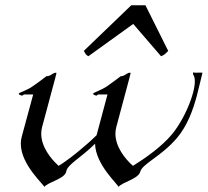

<svg xmlns="http://www.w3.org/2000/svg" viewBox="-20 -698 798 738"><path d="M626.5 -502.4 539.1 -677.7H484.5L302.2 -502.4C308.3 -492.2 308.9 -487.3 319.7 -481.9L492.1 -606L599 -481.9C610.4 -486.3 613.5 -488.8 626.5 -502.4ZM194.8 -418.5C191.2 -418.5 185.8 -417.2 176 -410.2C169.4 -405.3 158 -404.8 158 -404.8C158 -404.8 132 -384.3 106.9 -367.2C82.7 -349.6 53.5 -342.8 52.2 -337.9C52.1 -337.7 52.1 -337.5 52.1 -337.4C52.1 -333.7 62.5 -330.6 64.9 -330.6C68.8 -330.6 71.4 -335 71.4 -335H107.6L63.5 -172.4C61.1 -163.4 60 -154.5 60 -145.6C60 -63.5 151.8 13.9 150 20.5C166 1 227 -9.8 234.4 -37.6C237.5 -65.4 288.8 -89.4 345.4 -145.5C347 -64 437 13.7 435.2 20.5C450.5 1.5 511.6 -9.8 519.2 -38.1C527.6 -69.3 599.1 -95.7 660.5 -168C700.5 -215.3 722.2 -276.4 736.2 -328.6C745.9 -364.7 753.2 -399.4 758.3 -418.5C756.5 -418.8 753.7 -418.9 750.6 -418.9C744.4 -418.9 736.5 -418.5 731 -418.5C727.1 -418.5 724.8 -419.8 723.5 -419.8C722.9 -419.8 722.5 -419.4 722.2 -418.5C722 -417.5 721.4 -413.6 722.7 -411.1C727 -405.3 728.9 -396.3 728.9 -385.4C728.9 -372.7 726.3 -357.3 721.9 -340.8C707.7 -287.6 674 -220.2 639.2 -179.7C601.1 -134.3 539.1 -90.3 491.1 -60.5C460.6 -87.3 423.7 -133.6 423.7 -184.1C423.7 -192.6 424.8 -201.3 427.1 -210L476.9 -396C482.7 -417.5 483 -418.5 480 -418.5L479 -418.5C475.9 -418.5 472.1 -418.1 460.7 -410.2C454.5 -405.3 443.6 -404.8 443.6 -404.8C443.6 -404.8 417.2 -384.3 392.6 -367.2C370.9 -352.1 339.5 -342.3 338 -338.4C336.4 -334.5 347.1 -330.6 350.5 -330.6C353.4 -330.6 356.6 -335 356.6 -335H393.2L351.2 -178.2C308.2 -136.2 247.5 -86.4 205.4 -60.5C175.4 -87.3 138.5 -133.6 138.5 -184C138.5 -192.6 139.6 -201.3 141.9 -210L191.8 -396C197.7 -418 198.2 -418.5 194.8 -418.5Z"/></svg>

Font: Pierce
Style: Oblique
Weight: 400
Italic angle: -15°
Version: Version 0.2.0